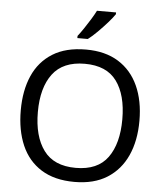

<svg xmlns="http://www.w3.org/2000/svg" viewBox="-62 -998 905 1062"><g transform="rotate(5 390.5 -467.0)"><path d="M720 -358Q720 -247 682.5 -164.5Q645 -82 572 -36Q499 10 391 10Q280 10 206.5 -36Q133 -82 97 -165Q61 -248 61 -359Q61 -469 97 -551Q133 -633 206.5 -679Q280 -725 392 -725Q499 -725 572 -679.5Q645 -634 682.5 -551.5Q720 -469 720 -358ZM156 -358Q156 -223 213 -145.5Q270 -68 391 -68Q513 -68 569 -145.5Q625 -223 625 -358Q625 -493 569 -569.5Q513 -646 392 -646Q271 -646 213.5 -569.5Q156 -493 156 -358ZM539 -934Q527 -916 502 -887.5Q477 -859 448.5 -830.5Q420 -802 396 -784H338V-796Q353 -815 370.5 -841Q388 -867 405 -894.5Q422 -922 433 -944H539Z"/></g></svg>

Font: Noto Sans Tagbanwa
Style: Regular
Weight: 400
Designer: Monotype Design Team
Foundry: Monotype Imaging Inc.
Version: Version 2.001; ttfautohint (v1.8.4.7-5d5b)